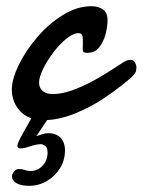

<svg xmlns="http://www.w3.org/2000/svg" viewBox="-20 -375 460 619"><path d="M121.6 12.2Q71.8 12.2 44.9 -16.8Q18.1 -45.9 18.1 -86.4Q18.1 -119.6 40.3 -165.3Q62.5 -210.9 99.1 -253.9Q136.2 -297.9 182.4 -326.4Q228.5 -355 274.4 -355Q296.9 -355 311.8 -344.7Q326.7 -334.5 326.7 -310.1Q326.7 -289.6 320.3 -264.9Q314 -240.2 299.8 -222.4Q285.6 -204.6 261.7 -204.6Q252 -204.6 249.3 -207.5Q246.6 -210.4 246.6 -217.8L247.1 -231V-247.1Q247.1 -255.9 244.6 -262Q242.2 -268.1 232.4 -268.1Q216.8 -268.1 195.3 -251.2Q173.8 -234.4 152.3 -206.5Q132.3 -179.7 119.1 -153.1Q106 -126.5 106 -108.4Q106 -91.3 117.9 -81.5Q129.9 -71.8 150.4 -71.8Q182.6 -71.8 221.2 -86.9Q259.8 -102.1 294.4 -122.1Q328.1 -141.6 353.8 -158.7Q379.4 -175.8 384.3 -178.2Q393.1 -182.1 398.9 -182.1Q411.1 -182.1 415.5 -173.3Q419.9 -164.6 419.9 -158.2Q419.9 -153.8 418.9 -147.7Q418 -141.6 411.6 -133.8Q404.8 -125.5 376 -102.5Q347.2 -79.6 312.5 -56.6Q271 -28.8 219.7 -8.3Q168.5 12.2 121.6 12.2ZM73.2 224.1Q48.3 224.1 33.4 215.6Q18.6 207 18.6 194.3Q18.6 187 24.9 178.5Q31.2 169.9 42 169.9Q50.3 169.9 59.6 172.9Q68.4 176.3 77.1 176.3Q102.1 176.3 117.7 158.7Q133.3 141.1 133.3 118.2Q133.3 104 128.7 98.1Q124 92.3 113.3 89.8Q97.2 89.8 77.1 96.7Q57.1 103.5 45.9 103.5Q36.1 103.5 36.1 95.2Q36.1 86.9 48.8 64L84.5 0H140.1L97.2 64L116.7 57.6Q126.5 54.2 135.3 54.2Q160.2 54.2 174.8 68.8Q189.5 83.5 189.5 109.9Q189.5 141.1 173.6 167Q157.7 192.9 131.3 208.5Q105 224.1 73.2 224.1Z"/></svg>

Font: Damion
Style: Regular
Weight: 400
Designer: Vernon Adams
Foundry: Vernon Adams
Version: Version 1.100; ttfautohint (v1.8.4.7-5d5b)